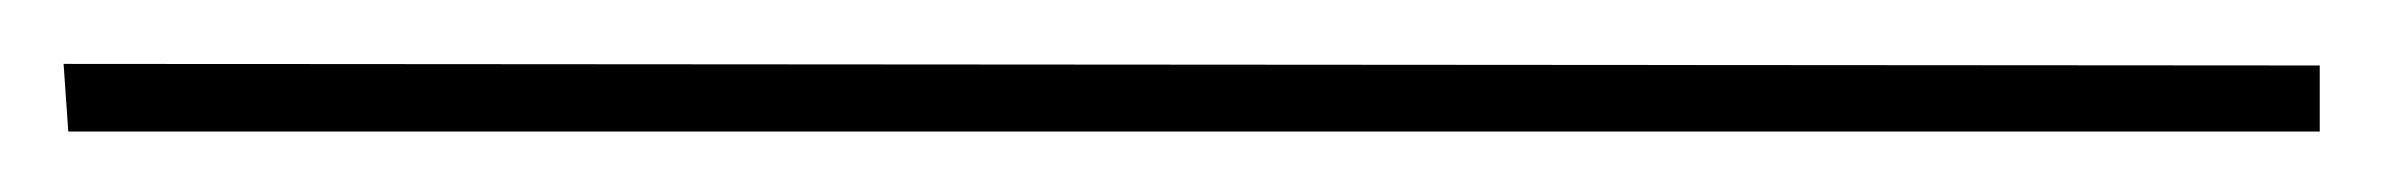

<svg xmlns="http://www.w3.org/2000/svg" viewBox="-175 31 757 61"><path d="M562 72.8H-153.3L-154.8 51.3L562 51.8Z"/></svg>

Font: PinyonScript
Style: Regular
Weight: 400
Designer: Nicole Fally
Foundry: Nicole Fally
Version: Version 1.005